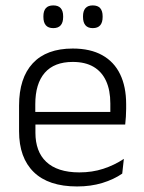

<svg xmlns="http://www.w3.org/2000/svg" viewBox="-20 -679 532 710"><path d="M265 10.5Q159.5 10.5 105 -42.5Q50.5 -95.5 50.5 -193.5V-288.5Q50.5 -390.5 101.2 -445Q152 -499.5 249 -499.5Q314 -499.5 358 -475Q402 -450.5 424.2 -404.5Q446.5 -358.5 446.5 -294V-276.5Q446.5 -262 445.5 -247.5Q444.5 -233 443 -218.5H387Q388 -240.5 388 -260.2Q388 -280 388 -296.5Q388 -345.5 372.2 -379.8Q356.5 -414 325.8 -432Q295 -450 249 -450Q180.5 -450 145.5 -409.8Q110.5 -369.5 110.5 -293.5V-246L111 -238V-187.5Q111 -154 120.8 -127Q130.5 -100 150.8 -80.8Q171 -61.5 201.8 -51.5Q232.5 -41.5 273.5 -41.5Q321 -41.5 361.8 -54.8Q402.5 -68 438 -91.5L432 -37Q401 -15.5 358.5 -2.5Q316 10.5 265 10.5ZM82 -218.5V-265H429.5V-218.5ZM177 -575Q158.5 -575 149.5 -585.5Q140.5 -596 140.5 -616V-619Q140.5 -638.5 149.5 -648.8Q158.5 -659 177 -659Q195.5 -659 204.5 -648.8Q213.5 -638.5 213.5 -619V-616Q213.5 -596 204.5 -585.5Q195.5 -575 177 -575ZM323 -575Q305 -575 296 -585.5Q287 -596 287 -616V-619Q287 -638.5 296 -648.8Q305 -659 323 -659Q341.5 -659 350.5 -648.8Q359.5 -638.5 359.5 -619V-616Q359.5 -596 350.5 -585.5Q341.5 -575 323 -575Z"/></svg>

Font: Anek Gurmukhi Medium Light
Style: Regular
Weight: 300
Version: Version 1.003